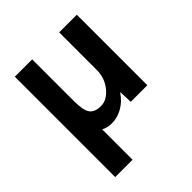

<svg xmlns="http://www.w3.org/2000/svg" viewBox="-203 -650 1001 1001"><g transform="rotate(-45 297.5 -150.0)"><path d="M396 -520H526V0H404L401 -73H399Q373 -34 335 -12Q297 10 256 10Q222 10 197 -4V220H69V-520H197V-210Q197 -143 215.5 -118.5Q234 -94 279 -94Q323 -94 359.5 -138.5Q396 -183 396 -243Z"/></g></svg>

Font: M PLUS 1p
Style: Bold
Weight: 700
Version: Version 1.062